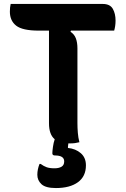

<svg xmlns="http://www.w3.org/2000/svg" viewBox="-20 -720 640 972"><path d="M382 0Q370 3 359.5 4.5Q349 6 334 6Q330 6 326 6Q325 19 324 23V29Q363 33 389 55.5Q415 78 415 117Q415 173 374.5 202.5Q334 232 263 232Q211 232 190 212.5Q169 193 169 165Q169 138 180 110H186Q201 121 216 126.5Q231 132 256 132Q278 132 291.5 124Q305 116 305 97Q305 67 258 67Q245 67 245 56Q245 46 248 24Q251 2 257 -15Q228 -39 228 -96V-565H176Q94 -565 62 -590Q30 -615 30 -661Q30 -683 34 -700H500Q537 -700 551 -675.5Q565 -651 565 -616Q565 -601 563 -588Q561 -575 558 -565H339L337 -559Q356 -547 364 -526Q372 -505 372 -475V-97Q372 -73 374 -48Q376 -23 382 0Z"/></svg>

Font: Recursive Mn Csl St
Style: Bold
Weight: 700
Monospace: yes
Version: Version 1.079;hotconv 1.0.112;makeotfexe 2.5.65598; ttfautoh